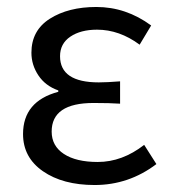

<svg xmlns="http://www.w3.org/2000/svg" viewBox="-20 -518 488 550"><path d="M251 12Q160 12 103 -27.5Q46 -67 46 -134Q46 -228 147 -255V-259Q110 -272 90 -302Q70 -332 70 -367Q70 -431 123 -464.5Q176 -498 256 -498Q341 -498 413 -445L380 -390Q322 -433 258 -433Q211 -433 181.5 -413Q152 -393 152 -357Q152 -282 263 -282Q286 -282 324 -285V-221Q295 -223 248 -223Q128 -223 128 -141Q128 -100 163 -77Q198 -54 260 -54Q330 -54 393 -103L428 -48Q349 12 251 12Z"/></svg>

Font: Toshiba Sans
Style: Regular
Weight: 400
Designer: Paul D. Hunt
Foundry: Toshiba Corporation
Version: Version 2.020;PS 2.0;hotconv 1.0.86;makeotf.lib2.5.63406